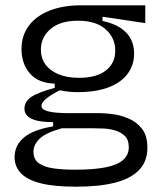

<svg xmlns="http://www.w3.org/2000/svg" viewBox="-20 -536 608 723"><path d="M266 167Q183 167 132.5 154Q82 141 58.5 116Q35 91 35 56Q35 11 70.5 -18.5Q106 -48 180 -60V-76Q125 -76 98.5 -89Q72 -102 72 -127Q72 -154 98.5 -171.5Q125 -189 186 -205V-221Q124 -223 92.5 -259.5Q61 -296 61 -351Q61 -402 88.5 -439Q116 -476 166.5 -496Q217 -516 285 -516H527V-449L366 -473V-457Q424 -445 454.5 -414Q485 -383 485 -334Q485 -291 460.5 -258Q436 -225 388.5 -207Q341 -189 271 -189Q256 -189 241 -190.5Q226 -192 205 -196Q171 -179 153.5 -164Q136 -149 136 -138Q136 -126 151.5 -120Q167 -114 190.5 -112Q214 -110 234 -110H354Q372 -110 402 -106.5Q432 -103 462.5 -90.5Q493 -78 514 -52Q535 -26 535 20Q535 72 503.5 104.5Q472 137 412.5 152Q353 167 266 167ZM262 103Q333 103 378 94Q423 85 444 66Q465 47 465 18Q465 -9 450.5 -23.5Q436 -38 414.5 -44.5Q393 -51 370.5 -52Q348 -53 330 -53H213Q152 -36 129 -13.5Q106 9 106 35Q106 65 127.5 79.5Q149 94 184.5 98.5Q220 103 262 103ZM278 -243Q343 -243 378.5 -270.5Q414 -298 414 -345Q414 -394 377.5 -426Q341 -458 274 -458Q207 -458 170.5 -427Q134 -396 134 -349Q134 -317 151 -293.5Q168 -270 200 -256.5Q232 -243 278 -243Z"/></svg>

Font: Bricolage Grotesque 36pt Light
Style: Regular
Weight: 300
Designer: Mathieu Triay
Foundry: Atelier Triay
Version: Version 1.001;gftools[0.9.33.dev8+g029e19f]